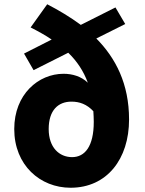

<svg xmlns="http://www.w3.org/2000/svg" viewBox="-20 -869 683 903"><path d="M209 -262C209 -351 254 -391 316 -391C354 -391 388 -379 419 -346C420 -330 421 -313 421 -296C421 -180 379 -130 319 -130C259 -130 209 -175 209 -262ZM312 14C483 14 587 -121 587 -307C587 -475 524 -596 433 -688L569 -756L523 -834L360 -752C310 -789 256 -821 202 -849L124 -740C161 -721 194 -703 223 -683L93 -617L138 -539L301 -621C342 -581 373 -535 393 -480C362 -510 320 -522 279 -522C161 -522 47 -426 47 -262C47 -92 169 14 312 14Z"/></svg>

Font: Source Han Sans HK Heavy
Style: Regular
Weight: 900
Designer: Ryoko NISHIZUKA 西塚涼子 (kana, bopomofo & ideographs); Paul D. Hunt (Latin, Greek & Cyrillic); Sandoll Communications 산돌커뮤니
Foundry: Adobe
Version: Version 2.000;hotconv 1.0.107;makeotfexe 2.5.65593